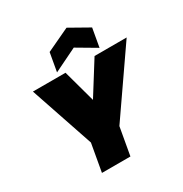

<svg xmlns="http://www.w3.org/2000/svg" viewBox="-215 -1132 1236 1295"><g transform="rotate(-30 402.5 -484.0)"><path d="M242.2 -214.8 75.2 -708H329.1L397.9 -457L555.2 -708H805.2L463.9 -214.8L425.8 0H204.1ZM637.2 -882.8 611.8 -738.8 461.9 -827.1 280.8 -738.8 306.2 -882.8 486.8 -967.8Z"/></g></svg>

Font: SVN-Poppins Black
Style: Italic
Weight: 900
Italic angle: -10°
Designer: Ninad Kale (Devanagari), Jonny Pinhorn (Latin)
Foundry: Indian Type Foundry
Version: Version 3.002 2017